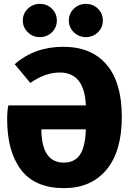

<svg xmlns="http://www.w3.org/2000/svg" viewBox="-20 -955 677 993"><path d="M186 -763Q150 -763 124 -788Q98 -813 98 -849Q98 -885 124 -910Q150 -935 186 -935Q223 -935 248.5 -910Q274 -885 274 -849Q274 -813 248.5 -788Q223 -763 186 -763ZM424 -763Q388 -763 362 -788Q336 -813 336 -849Q336 -885 362 -910Q388 -935 424 -935Q461 -935 486.5 -910Q512 -885 512 -849Q512 -813 486.5 -788Q461 -763 424 -763ZM307 -713Q453 -713 531.5 -620.5Q610 -528 610 -351Q610 -172 530.5 -77Q451 18 311 18Q161 18 89 -76.5Q17 -171 17 -339Q17 -380 23 -410H424Q417 -580 289 -580Q214 -580 137 -526L56 -623Q159 -713 307 -713ZM310 -114Q365 -114 393 -154Q421 -194 424 -286H194Q195 -114 310 -114Z"/></svg>

Font: FiraGO ExtraBold
Style: Regular
Weight: 800
Designer: bBox Type
Foundry: bBox Type GmbH
Version: Version 1.001;PS 001.001;hotconv 1.0.88;makeotf.lib2.5.64775